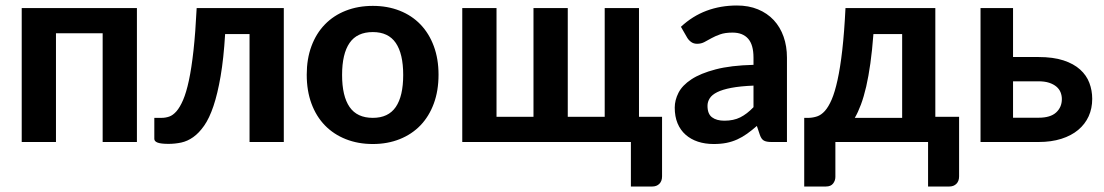

<svg xmlns="http://www.w3.org/2000/svg" viewBox="-20 -514 3997 695"><path d="M475.6 -484.9V0H351.6V-393.6H182.6V0H58.6V-484.9Z M1007.3 -484.9V0H883.3V-390.6H794.9Q789.6 -302.2 778.6 -238.3Q767.6 -174.3 752.7 -130.1Q737.8 -85.9 719 -59.1Q700.2 -32.2 679.4 -17.6Q658.7 -2.9 636 2Q613.3 6.8 590.3 6.8Q562.5 6.8 550.5 2.2Q538.6 -2.4 538.6 -11.2V-87.4H565.4Q579.1 -87.4 592.5 -92Q606 -96.7 618.7 -111.1Q631.3 -125.5 642.8 -152.1Q654.3 -178.7 663.8 -222.9Q673.3 -267.1 680.4 -331.3Q687.5 -395.5 691.9 -484.9Z M1090.3 0ZM1329.6 -492.7Q1382.8 -492.7 1426.8 -475.3Q1470.7 -458 1502 -425.5Q1533.2 -393.1 1550.3 -346.9Q1567.4 -300.8 1567.4 -243.7Q1567.4 -185.5 1550.3 -139.2Q1533.2 -92.8 1502 -60.3Q1470.7 -27.8 1426.8 -10.3Q1382.8 7.3 1329.6 7.3Q1275.9 7.3 1231.7 -10.3Q1187.5 -27.8 1156 -60.3Q1124.5 -92.8 1107.4 -139.2Q1090.3 -185.5 1090.3 -243.7Q1090.3 -300.8 1107.4 -346.9Q1124.5 -393.1 1156 -425.5Q1187.5 -458 1231.7 -475.3Q1275.9 -492.7 1329.6 -492.7ZM1329.6 -87.4Q1385.7 -87.4 1412.6 -126.7Q1439.5 -166 1439.5 -242.7Q1439.5 -319.3 1412.6 -358.6Q1385.7 -397.9 1329.6 -397.9Q1272.5 -397.9 1245.4 -358.6Q1218.3 -319.3 1218.3 -242.7Q1218.3 -166 1245.4 -126.7Q1272.5 -87.4 1329.6 -87.4Z M1653.3 -484.9H1777.3V-91.3H1911.1V-484.9H2035.2V-91.3H2168.9V-484.9H2293V-91.3H2376.5V124.5Q2376.5 141.6 2366.7 151.4Q2356.9 161.1 2341.3 161.1H2263.7V0H1653.3Z M2422.4 0ZM2772 0Q2754.4 0 2745.1 -5.1Q2735.8 -10.3 2730.5 -25.9L2719.7 -58.1Q2701.2 -42 2684.1 -29.8Q2667 -17.6 2648.7 -9.3Q2630.4 -1 2609.6 3.2Q2588.9 7.3 2563.5 7.3Q2532.2 7.3 2506.3 -1.2Q2480.5 -9.8 2461.7 -26.4Q2442.9 -43 2432.6 -67.6Q2422.4 -92.3 2422.4 -124.5Q2422.4 -151.4 2436 -178.2Q2449.7 -205.1 2482.7 -226.8Q2515.6 -248.5 2570.6 -262.9Q2625.5 -277.3 2707.5 -279.3V-305.2Q2707.5 -352.1 2688 -374Q2668.5 -396 2631.8 -396Q2604.5 -396 2586.7 -389.6Q2568.8 -383.3 2555.2 -375.7Q2541.5 -368.2 2529.8 -361.8Q2518.1 -355.5 2503.4 -355.5Q2490.7 -355.5 2481.7 -362.1Q2472.7 -368.7 2467.3 -377.9L2444.8 -417Q2486.8 -456.1 2537.6 -475.1Q2588.4 -494.1 2647.5 -494.1Q2689.9 -494.1 2723.6 -480.2Q2757.3 -466.3 2780.8 -441.2Q2804.2 -416 2816.4 -381.3Q2828.6 -346.7 2828.6 -305.2V0ZM2602.1 -77.1Q2635.3 -77.1 2659.4 -89.1Q2683.6 -101.1 2707.5 -126V-204.1Q2659.2 -202.1 2627.2 -196Q2595.2 -189.9 2576.2 -180.4Q2557.1 -170.9 2549.1 -158.2Q2541 -145.5 2541 -130.9Q2541 -101.6 2557.4 -89.4Q2573.7 -77.1 2602.1 -77.1Z M3365.7 -484.9V-91.3H3451.7V124.5Q3451.7 141.6 3441.9 151.4Q3432.1 161.1 3416.5 161.1H3339.4V0H3003.9V126.5Q3003.9 139.6 2995.6 150.4Q2987.3 161.1 2969.7 161.1H2891.1V-87.4H2908.2Q2923.3 -87.9 2938 -92.8Q2952.6 -97.7 2965.8 -112.3Q2979 -127 2990.5 -153.6Q3002 -180.2 3011.7 -224.4Q3021.5 -268.6 3028.8 -332.3Q3036.1 -396 3040.5 -484.9ZM3141.6 -390.6Q3137.2 -332 3130.6 -284.9Q3124 -237.8 3115.5 -200.7Q3106.9 -163.6 3096.4 -135.5Q3085.9 -107.4 3074.2 -87.4H3245.6V-390.6Z M3647 -484.9V-307.6H3738.3Q3792.5 -307.6 3829.6 -295.4Q3866.7 -283.2 3889.9 -262.2Q3913.1 -241.2 3923.3 -213.9Q3933.6 -186.5 3933.6 -156.2Q3933.6 -121.6 3920.7 -93Q3907.7 -64.5 3882.8 -43.7Q3857.9 -22.9 3821.8 -11.5Q3785.6 0 3739.7 0H3529.3V-484.9ZM3647 -219.7V-87.9H3739.7Q3782.2 -87.9 3803 -106.9Q3823.7 -126 3823.7 -155.3Q3823.7 -168 3819.1 -179.7Q3814.5 -191.4 3804.2 -200.2Q3793.9 -209 3777.8 -214.4Q3761.7 -219.7 3739.3 -219.7Z"/></svg>

Font: Carlito
Style: Bold
Weight: 700
Designer: Lukasz Dziedzic
Foundry: tyPoland Lukasz Dziedzic
Version: Version 1.104